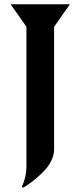

<svg xmlns="http://www.w3.org/2000/svg" viewBox="-20 -705 378 901"><path d="M308.1 -685.1 233.9 -579.1V-3.9Q233.9 23.4 219.7 51.3Q205.6 79.1 181.9 102.5Q158.2 126 135.7 143.6Q113.3 161.1 88.9 175.8L82 171.9Q104 127 104 73.2V-579.1L29.8 -685.1Z"/></svg>

Font: Bluu Next
Style: Bold
Weight: 700
Designer: Jean-Baptiste Morizot, Igor Stepanchenko (Cyrillic)
Foundry: Igor Stepanchenko
Version: Version 1.005